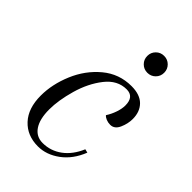

<svg xmlns="http://www.w3.org/2000/svg" viewBox="-194 -711 804 804"><g transform="rotate(45 207.5 -309.0)"><path d="M109 -131Q109 -74 130 -43Q151 -12 189 -12Q236 -12 274 -40Q312 -68 334 -120L350 -116Q326 -55 280.5 -21.5Q235 12 185 12Q121 12 82 -30Q43 -72 43 -147Q43 -214 72 -283Q101 -352 156 -398Q211 -444 284 -444Q334 -444 359.5 -418.5Q385 -393 385 -350Q385 -322 372.5 -294Q360 -266 335 -266Q322 -266 311 -270.5Q300 -275 294 -282Q307 -302 315 -325.5Q323 -349 323 -368Q323 -420 279 -420Q225 -420 186.5 -371Q148 -322 128.5 -253.5Q109 -185 109 -131ZM291 -630Q312 -630 326.5 -615.5Q341 -601 341 -580Q341 -559 326.5 -544.5Q312 -530 291 -530Q270 -530 255.5 -544.5Q241 -559 241 -580Q241 -601 255.5 -615.5Q270 -630 291 -630Z"/></g></svg>

Font: Arapey
Style: Italic
Weight: 400
Italic angle: -12°
Designer: Eduardo Rodriguez Tunni
Foundry: Eduardo Rodriguez Tunni
Version: Version 3.000